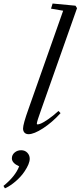

<svg xmlns="http://www.w3.org/2000/svg" viewBox="-124 -745 455 1082"><path d="M37.1 11.2Q22.5 11.2 14.2 2.7Q5.9 -5.9 5.9 -21Q5.9 -45.4 36.6 -130.9L231.9 -684.6L163.6 -696.3L172.4 -725.1L301.3 -712.9L310.1 -699.2L108.4 -127.9Q83.5 -59.6 83.5 -47.9Q83.5 -43.9 87.9 -43.9Q94.2 -43.9 107.2 -49.1Q120.1 -54.2 147.2 -72.8Q174.3 -91.3 205.6 -119.6L217.3 -107.4Q169.9 -55.2 118.7 -22Q67.4 11.2 37.1 11.2ZM-96.2 316.4 -104.5 302.7Q-37.6 248.5 -16.1 192.4Q-57.1 173.8 -57.1 147.5Q-57.1 127.9 -41.7 114.7Q-26.4 101.6 -4.9 101.6Q16.6 101.6 30 115.7Q43.5 129.9 43.5 149.4Q43.5 177.7 14.2 221.2Q-4.4 249.5 -35.4 276.4Q-66.4 303.2 -96.2 316.4Z"/></svg>

Font: Elstob 14pt
Style: Italic
Weight: 400
Italic angle: -20°
Designer: Peter S. Baker
Version: Version 1.015